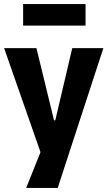

<svg xmlns="http://www.w3.org/2000/svg" viewBox="-24 -738 525 938"><path d="M104 180 194 -45V63L-4 -503H154L240 -150H246L329 -503H481L258 180ZM89 -613V-718H394V-613Z"/></svg>

Font: Nunito Sans 7pt Condensed ExtraBold
Style: Regular
Weight: 800
Width: 3
Designer: Vernon Adams
Foundry: Vernon Adams
Version: Version 3.101;gftools[0.9.27]